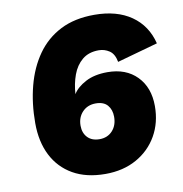

<svg xmlns="http://www.w3.org/2000/svg" viewBox="-81 -792 840 882"><g transform="rotate(-10 338.5 -351.5)"><path d="M341 13Q252 13 190 -22.5Q128 -58 95.5 -122Q63 -186 63 -273Q63 -365 84 -445.5Q105 -526 148 -587Q191 -648 257.5 -682Q324 -716 416 -716Q521 -716 588.5 -669Q656 -622 677 -537L487 -484Q480 -522 457.5 -537Q435 -552 408 -552Q361 -552 331 -527Q301 -502 286 -461Q271 -420 268 -372Q286 -402 327.5 -424Q369 -446 430 -446Q516 -446 567 -394Q618 -342 618 -255Q618 -178 583.5 -117.5Q549 -57 486.5 -22Q424 13 341 13ZM342 -149Q379 -149 402 -174Q425 -199 425 -239Q425 -272 407 -293Q389 -314 352 -314Q314 -314 290 -289Q266 -264 266 -225Q266 -191 286 -170Q306 -149 342 -149Z"/></g></svg>

Font: Prodigy Sans ExtraBold
Style: Italic
Weight: 800
Italic angle: -13°
Designer: Wei Huang
Foundry: Wei Huang
Version: Version 1.003; ttfautohint (v1.8.3)